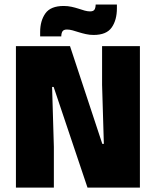

<svg xmlns="http://www.w3.org/2000/svg" viewBox="-20 -848 704 868"><path d="M52 -639.5H296.5L442.5 -197.5H449.5L441.5 -464.5V-639.5H612.5V0H375.5L222.5 -455H215.5L223.5 -184V0H52ZM403 -690Q385 -690 368.2 -693.8Q351.5 -697.5 336.5 -702.2Q321.5 -707 308 -710.8Q294.5 -714.5 283 -714.5Q268.5 -714.5 263 -707Q257.5 -699.5 257 -684V-683.5H161.5V-703Q161.5 -754 185.2 -787.5Q209 -821 268 -821Q287 -821 303.8 -817.2Q320.5 -813.5 335 -808.8Q349.5 -804 362.5 -800.2Q375.5 -796.5 387 -796.5Q401.5 -796.5 406.8 -804Q412 -811.5 412.5 -827V-827.5H508.5V-810.5Q508.5 -757.5 485 -723.8Q461.5 -690 403 -690Z"/></svg>

Font: Anek Kannada ExtraBold
Style: Regular
Weight: 800
Version: Version 1.003